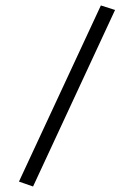

<svg xmlns="http://www.w3.org/2000/svg" viewBox="-187 -766 672 963"><g transform="rotate(-5 149.5 -284.5)"><path d="M-60.1 152.8 -128.4 122.1 357.9 -722.2 426.8 -693.4Z"/></g></svg>

Font: Elstob
Style: Bold Italic
Weight: 700
Italic angle: -20°
Designer: Peter S. Baker
Version: Version 1.015